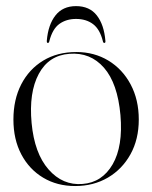

<svg xmlns="http://www.w3.org/2000/svg" viewBox="-20 -614 510 644"><path d="M236 -439.5Q296 -439.5 343.5 -410.8Q391 -382 418.2 -330.8Q445.5 -279.5 445.5 -213Q445.5 -147 417.8 -96.8Q390 -46.5 341.8 -18.2Q293.5 10 232 10Q171.5 10 124.8 -18Q78 -46 51.5 -96.2Q25 -146.5 25 -213Q25 -280 51.2 -331Q77.5 -382 125 -410.8Q172.5 -439.5 236 -439.5ZM257 3Q322.5 -2 357.8 -62.8Q393 -123.5 384 -228Q374.5 -334.5 328.8 -386.8Q283 -439 213 -433.5Q143.5 -428.5 110 -366Q76.5 -303.5 86 -201.5Q95.5 -99.5 143 -45.5Q190.5 8.5 257 3ZM235 -550.5Q202.5 -550.5 179.2 -533.8Q156 -517 145.5 -476Q144.5 -470 140.5 -470Q136.5 -470 137 -477.5Q141.5 -531 166 -562.2Q190.5 -593.5 235 -593.5Q280.5 -593.5 304.8 -562.2Q329 -531 333.5 -477.5Q334.5 -470 330 -470Q326 -470 325 -476Q315 -516 292 -533.2Q269 -550.5 235 -550.5Z"/></svg>

Font: Fraunces 144pt S000 Light
Style: Regular
Weight: 300
Version: Version 1.000; ttfautohint (v1.8.3)